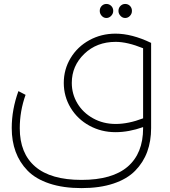

<svg xmlns="http://www.w3.org/2000/svg" viewBox="-20 -676 871 982"><path d="M523.9 -584Q510.3 -584 500.2 -595Q490.2 -606 490.2 -620.1Q490.2 -635.7 500.2 -645.8Q510.3 -655.8 523.9 -655.8Q538.6 -655.8 548.8 -645.8Q559.1 -635.7 559.1 -620.1Q559.1 -606 548.6 -595Q538.1 -584 523.9 -584ZM620.1 -584Q606.4 -584 596.2 -595Q585.9 -606 585.9 -620.1Q585.9 -635.7 596.2 -645.8Q606.4 -655.8 620.1 -655.8Q634.8 -655.8 644.8 -645.8Q654.8 -635.7 654.8 -620.1Q654.8 -605.5 644.5 -594.7Q634.3 -584 620.1 -584ZM752 -457H752.9V-21Q752.9 45.9 732.9 100.3Q712.9 154.8 671.6 197Q630.4 239.3 560.5 262.7Q490.7 286.1 397 286.1Q303.2 286.1 232.9 262.7Q162.6 239.3 121.3 197Q80.1 154.8 60.1 100.3Q40 45.9 40 -21Q40 -115.7 74.2 -210L110.8 -190.9Q81.1 -107.9 81.1 -20Q81.1 108.4 160.4 176.3Q239.7 244.1 397 244.1Q554.2 244.1 633.1 176.3Q711.9 108.4 711.9 -20V-25.9Q638.7 0 570.8 0Q498 0 437.3 -33.2Q376.5 -66.4 341.3 -124.5Q306.2 -182.6 306.2 -252Q306.2 -321.3 341.3 -379.4Q376.5 -437.5 437.3 -470.7Q498 -503.9 570.8 -503.9Q654.3 -503.9 752 -457ZM571.8 -42Q636.7 -42 711.9 -70.8V-429.2Q631.3 -461.9 571.8 -461.9Q474.6 -461.9 410.9 -400.4Q347.2 -338.9 347.2 -252Q347.2 -195.3 375.7 -147.5Q404.3 -99.6 456.1 -70.8Q507.8 -42 571.8 -42Z"/></svg>

Font: Montserrat-Arabic ExtraLight
Style: Regular
Weight: 275
Designer: Mohamed Gaber
Foundry: Kief Type Foundry
Version: Version 5.008;PS 005.008;hotconv 1.0.88;makeotf.lib2.5.64775